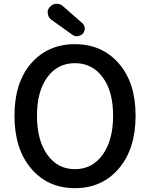

<svg xmlns="http://www.w3.org/2000/svg" viewBox="-20 -984 794 1017"><path d="M56.6 -371.1Q56.6 -546.9 145 -648.4Q233.4 -750 377 -750Q520.5 -750 609.4 -647.9Q698.2 -545.9 698.2 -371.1Q698.2 -195.3 609.4 -91.3Q520.5 12.7 377 12.7Q233.4 12.7 145 -91.3Q56.6 -195.3 56.6 -371.1ZM579.1 -371.1Q579.1 -500 523.9 -574.7Q468.8 -649.4 377 -649.4Q285.2 -649.4 230.5 -574.7Q175.8 -500 175.8 -371.1Q175.8 -241.2 230.5 -164.6Q285.2 -87.9 377 -87.9Q468.8 -87.9 523.9 -164.6Q579.1 -241.2 579.1 -371.1ZM419.9 -806.6Q408.2 -794.9 392.6 -793Q389.6 -792 386.7 -792Q374 -792 362.3 -800.8L252.9 -878.9Q236.3 -890.6 233.4 -911.1Q232.4 -914.1 232.4 -918Q232.4 -933.6 243.2 -946.3Q256.8 -961.9 276.4 -963.9Q279.3 -963.9 281.2 -963.9Q298.8 -963.9 312.5 -952.1L416 -861.3Q428.7 -849.6 428.7 -832Q428.7 -818.4 419.9 -806.6Z"/></svg>

Font: Gen Jyuu Gothic Medium
Style: Regular
Weight: 500
Designer: [Source Han Sans]
Ryoko NISHIZUKA  (kana & ideographs); Paul D. Hunt (Latin, Greek & Cyrillic); Wenlong ZHANG  (bopomofo
Version: Version 1.002.20150607